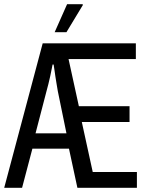

<svg xmlns="http://www.w3.org/2000/svg" viewBox="-25 -893 696 913"><path d="M-5 0 178 -687H621V-612H301L350 -388H591V-313H364L416 -75H626V0H343L303 -186H129L80 0ZM144 -259H291L250 -459Q247 -477 244 -494.5Q241 -512 238.5 -528.5Q236 -545 234 -560Q232 -575 230 -586H225Q224 -581 221 -566Q218 -551 214 -531.5Q210 -512 205 -493Q200 -474 196 -459ZM235 -740 294 -873H368L369 -869L291 -740Z"/></svg>

Font: Archivo ExtraCondensed
Style: Regular
Weight: 400
Width: 2
Designer: Hector Gatti
Foundry: Omnibus-Type
Version: Version 2.001